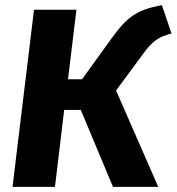

<svg xmlns="http://www.w3.org/2000/svg" viewBox="-20 -731 691 751"><path d="M434 -377 599 0H422L296 -301H231L195 0H29L113 -693H279L246 -421H301L418 -583Q440 -614 459.5 -635Q479 -656 500.5 -670.5Q522 -685 549 -694.5Q576 -704 613 -711L651 -600Q613 -591 590 -574Q567 -557 544 -526Z"/></svg>

Font: Szlgxwxxxixliatcpuztgldltzi
Style: Regular
Weight: 700
Italic angle: -8°
Designer: Carrois Corporate & Edenspiekermann
Foundry: Carrois Corporate GbR & Edenspiekermann AG
Version: Version 2.001